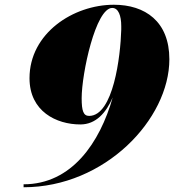

<svg xmlns="http://www.w3.org/2000/svg" viewBox="-20 -780 734 810"><path d="M694.5 -530C694.5 -690 591.5 -760 460.5 -760C289.5 -760 104.5 -640 104.5 -450C104.5 -310 218 -255 319 -255C384.5 -255 427.5 -304 455.5 -369C401.5 -179 283 -2.5 79.5 -2.5V10C422.5 10 694.5 -277 694.5 -530ZM324.5 -365.5C324.5 -469.5 383.5 -746.5 453.5 -746.5C479.5 -746.5 491.5 -714 491.5 -670V-654.5C488.5 -542.5 458 -291 356 -291C332 -291 324.5 -312 324.5 -365.5Z"/></svg>

Font: Bodoni* 16pt Fatface
Style: Italic
Weight: 900
Italic angle: -13°
Version: Version 2.3